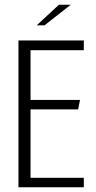

<svg xmlns="http://www.w3.org/2000/svg" viewBox="-20 -791 404 811"><path d="M58 -620H334V-579H109V-369H318L310 -329H109V-40H334V0H58ZM135 -684 229 -771H279L168 -684Z"/></svg>

Font: Smooch Sans
Style: Regular
Weight: 400
Designer: Robert E. Leuschke
Foundry: Robert E. Leuschke
Version: Version 1.010; ttfautohint (v1.8.3)